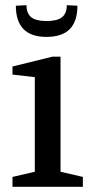

<svg xmlns="http://www.w3.org/2000/svg" viewBox="-20 -719 359 739"><path d="M28 0V-38L114 -58V-422L28 -432V-463L182 -501H213V-58L299 -38V0ZM159 -577Q100 -577 70.5 -607Q41 -637 41 -697L82 -699Q82 -667 100.5 -652.5Q119 -638 159 -638Q200 -638 218.5 -652.5Q237 -667 237 -699L278 -697Q278 -637 248.5 -607Q219 -577 159 -577Z"/></svg>

Font: Manuale Medium
Style: Regular
Weight: 500
Designer: Eduardo Tunni / Pablo Cosgaya
Foundry: Eduardo Tunni / Pablo Cosgaya
Version: Version 1.002